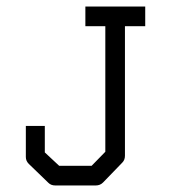

<svg xmlns="http://www.w3.org/2000/svg" viewBox="-20 -617 580 587"><path d="M59 -232H117V-151L161 -110H260L302 -153V-537H241V-597H424V-537H362V-141Q362 -128 354 -120L295 -59Q286 -50 273 -50H149Q136 -50 128 -58L68 -116Q59 -125 59 -137Z"/></svg>

Font: 3270 Nerd Font Mono
Style: Regular
Weight: 400
Monospace: yes
Version: Version 3.0.1;Nerd Fonts 3.0.0